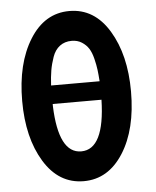

<svg xmlns="http://www.w3.org/2000/svg" viewBox="-51 -742 645 796"><g transform="rotate(-5 271.0 -344.0)"><path d="M40 -343Q40 -499 102 -598.5Q164 -698 267 -698Q371 -698 432 -597Q493 -496 493 -344Q493 -186 430.5 -88Q368 10 266 10Q162 10 101 -90Q40 -190 40 -343ZM165 -320V-311Q172 -114 266 -114Q363 -114 368 -320ZM165 -397H367Q365 -425 362.5 -445Q360 -465 353.5 -491.5Q347 -518 336.5 -534.5Q326 -551 308 -562.5Q290 -574 266 -574Q237 -574 216.5 -558.5Q196 -543 186 -514.5Q176 -486 171.5 -459.5Q167 -433 165 -397Z"/></g></svg>

Font: Coval
Style: Bold
Weight: 700
Foundry: Context Ltd
Version: Version 001.000